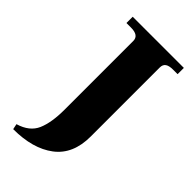

<svg xmlns="http://www.w3.org/2000/svg" viewBox="-250 -770 953 953"><g transform="rotate(45 227.0 -293.0)"><path d="M46 85Q117 64 140.5 10Q164 -44 164 -135V-617Q164 -656 109 -656H77V-700H436V-656H404Q376 -656 363 -646.5Q350 -637 350 -617V-132Q350 -8 269.5 53Q189 114 52 114Z"/></g></svg>

Font: Taviraj Bold
Style: Regular
Weight: 700
Designer: Katatrad Team
Foundry: CadsonDemak
Version: Version 1.030